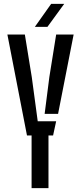

<svg xmlns="http://www.w3.org/2000/svg" viewBox="-20 -980 422 1000"><path d="M144.5 0V-274.5H120.5L18.5 -800H109.5L145.5 -578.5L176.5 -348.5H272.5L256.5 -274.5H232.5V0ZM212.5 -387 237 -578.5 272.5 -800H363.5L282.5 -387ZM161.5 -840 246.5 -960H314.5L227 -840Z"/></svg>

Font: Big Shoulders Stencil Text Medium
Style: Regular
Weight: 500
Designer: Patric King
Foundry: XO Type Co
Version: Version 1.000